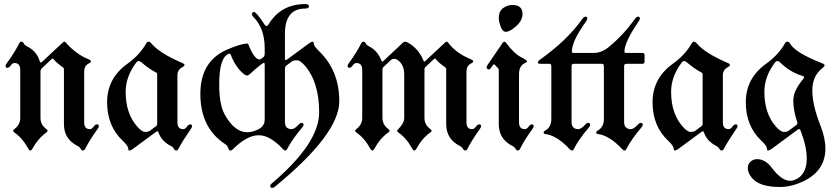

<svg xmlns="http://www.w3.org/2000/svg" viewBox="-20 -727 4105 940"><path d="M7.3 -404.8Q7.3 -409.2 15.1 -419.9Q52.7 -471.7 73.7 -514.2Q78.1 -522.9 85.2 -522.9Q92.3 -522.9 96.2 -514.6Q100.1 -506.3 111.8 -500.5Q160.6 -476.1 174.3 -427.7Q176.8 -420.9 179.7 -420.9Q182.6 -420.9 185.5 -423.8L287.6 -519Q292 -522.9 295.4 -522.9Q298.8 -522.9 301.8 -519Q350.6 -462.9 412.1 -437.5Q425.3 -432.1 425.3 -426.8Q425.3 -421.4 414.1 -416Q392.1 -404.8 392.1 -376V-128.4Q392.1 -94.7 419.9 -94.7Q429.7 -94.7 438 -106.4Q446.3 -118.2 455.1 -118.2Q463.9 -118.2 463.9 -108.4Q463.9 -104 456.1 -93.3Q418.9 -41.5 397.5 1Q393.1 9.8 386 9.8Q378.9 9.8 375 1.5Q371.1 -6.8 359.4 -12.7Q293 -45.9 293 -119.6V-387.2Q293 -394 288.1 -397.5Q257.8 -418 242.2 -437.5Q240.2 -439.9 237.5 -439.9Q234.9 -439.9 232.4 -437.5L186.5 -394.5Q178.2 -386.7 178.2 -376.5V-149.9Q178.2 -115.7 207.5 -94.7Q212.9 -90.8 212.9 -86.7Q212.9 -82.5 206.5 -78.1Q166.5 -49.3 138.7 1Q133.8 9.8 128.7 9.8Q123.5 9.8 118.7 1Q89.8 -51.3 50.8 -78.1Q44.4 -82.5 44.4 -86.7Q44.4 -90.8 49.8 -94.7Q79.1 -115.2 79.1 -149.9V-384.8Q79.1 -418.5 50.8 -418.5Q41 -418.5 32.7 -406.7Q24.4 -395 15.9 -395Q7.3 -395 7.3 -404.8Z M604 -415Q664.1 -458 696.3 -515.1Q700.7 -522.9 707.3 -522.9Q713.9 -522.9 720.7 -514.6Q761.2 -466.3 873 -418.5Q883.3 -414.1 883.3 -408.9Q883.3 -403.8 871.1 -397Q848.6 -384.3 848.6 -358.4V-128.4Q848.6 -94.7 877 -94.7Q886.7 -94.7 895 -106.4Q903.3 -118.2 911.6 -118.2Q920.4 -118.2 920.4 -108.4Q920.4 -104 912.6 -93.3Q872.6 -34.7 854 1Q849.6 9.8 842.5 9.8Q835.4 9.8 831.5 1.5Q827.6 -6.8 815.9 -12.7Q770 -36.1 755.4 -80.1Q753.9 -84.5 751 -84.5Q748 -84.5 744.1 -81.5L631.3 1.5Q620.1 9.8 614 9.8Q607.9 9.8 607.9 1Q607.9 -12.7 581.1 -37.6Q504.4 -109.4 504.4 -226.6Q504.4 -343.8 604 -415ZM595.2 -277.8Q595.2 -168.9 654.3 -104.5Q675.8 -81.1 690.9 -81.1Q706.1 -81.1 715.3 -87.9L744.1 -109.4Q749.5 -113.3 749.5 -119.6V-363.3Q749.5 -369.1 743.7 -372.1Q711.9 -388.2 670.9 -422.9Q664.6 -428.2 658.7 -428.2Q652.8 -428.2 647.9 -421.9Q595.2 -352.5 595.2 -277.8Z M960.9 -267.1Q960.9 -427.2 1091.3 -483.9Q1159.7 -513.7 1190.9 -513.7Q1194.3 -513.7 1195.8 -510.3Q1224.6 -436 1250.5 -436Q1254.9 -436 1257.3 -438L1269 -446.8Q1275.9 -451.7 1275.9 -465.3V-492.2Q1275.9 -588.9 1219.2 -645.5Q1213.9 -650.9 1213.9 -658.7Q1213.9 -668 1224.1 -668Q1235.4 -668 1274.4 -607.9Q1279.8 -599.6 1284.9 -599.6Q1290 -599.6 1294.4 -606.9Q1354.5 -707 1474.1 -707Q1492.7 -707 1492.7 -696Q1492.7 -685.1 1474.1 -685.1Q1375 -685.1 1375 -561V-440.9Q1375 -432.6 1378.2 -432.6Q1381.3 -432.6 1384.8 -435.1L1492.7 -514.6Q1503.9 -522.9 1510 -522.9Q1516.1 -522.9 1516.1 -514.2Q1516.1 -501.5 1543 -475.6Q1641.1 -380.4 1641.1 -231.4Q1641.1 -70.8 1324.2 188.5Q1318.8 192.9 1311 192.9Q1303.2 192.9 1303.2 182.6Q1303.2 177.2 1309.6 171.9Q1542.5 -24.9 1542.5 -177.2Q1542.5 -327.6 1469.7 -408.7Q1448.7 -432.1 1433.1 -432.1Q1417.5 -432.1 1408.7 -425.8L1382.8 -406.7Q1375 -400.9 1375 -390.1V-129.9Q1375 -94.7 1408.7 -94.7Q1421.4 -94.7 1443.8 -118.7Q1450.2 -125.5 1455.1 -125.5Q1466.3 -125.5 1466.3 -115.2Q1466.3 -110.8 1460.4 -104Q1409.7 -44.4 1385.7 2.9Q1382.3 9.8 1377 9.8Q1371.6 9.8 1365.2 2.9Q1302.2 -64.9 1246.6 -64.9Q1189 -64.9 1120.6 3.4Q1114.3 9.8 1107.4 9.8Q1100.6 9.8 1097.4 -2Q1094.2 -13.7 1083 -21Q960.9 -100.1 960.9 -267.1ZM1053.2 -314Q1053.2 -215.3 1079.6 -167.5Q1127.9 -79.6 1190.4 -79.6Q1216.8 -79.6 1246.3 -94.7Q1275.9 -109.9 1275.9 -142.6V-410.2Q1275.9 -419.4 1272.5 -419.4Q1263.7 -419.4 1203.6 -364.7Q1195.8 -357.4 1189.7 -357.4Q1183.6 -357.4 1178.7 -360.8Q1135.7 -392.1 1109.4 -459.5Q1107.4 -464.4 1105 -464.4Q1102.5 -464.4 1101.1 -463.9Q1053.2 -447.8 1053.2 -314Z M1681.6 -404.8Q1681.6 -409.2 1689.5 -419.9Q1727.1 -471.7 1748 -514.2Q1752.4 -522.9 1759.5 -522.9Q1766.6 -522.9 1770.5 -514.6Q1774.4 -506.3 1786.1 -500.5Q1828.1 -479.5 1847.7 -430.2Q1849.6 -425.3 1851.6 -425.3Q1853.5 -425.3 1855.5 -427.2L1952.6 -518.1Q1958 -522.9 1963.6 -522.9Q1969.2 -522.9 1975.1 -519.5Q2029.8 -489.3 2053.2 -430.2Q2055.2 -425.3 2057.1 -425.3Q2059.1 -425.3 2061 -427.2L2159.2 -519Q2163.6 -522.9 2167 -522.9Q2170.4 -522.9 2173.3 -519Q2212.4 -466.8 2283.7 -437.5Q2296.9 -432.1 2296.9 -426.8Q2296.9 -421.4 2285.6 -416Q2263.7 -404.8 2263.7 -376V-128.4Q2263.7 -94.7 2291.5 -94.7Q2301.3 -94.7 2309.6 -106.4Q2317.9 -118.2 2326.7 -118.2Q2335.4 -118.2 2335.4 -108.4Q2335.4 -104 2327.6 -93.3Q2290.5 -41.5 2269 1Q2264.6 9.8 2257.6 9.8Q2250.5 9.8 2246.6 1.5Q2242.7 -6.8 2231 -12.7Q2164.6 -45.9 2164.6 -119.6V-387.2Q2164.6 -394 2159.7 -397.5Q2129.4 -418 2113.8 -437.5Q2111.8 -439.9 2109.1 -439.9Q2106.4 -439.9 2104 -437.5L2062 -397.9Q2058.1 -394 2058.1 -388.2V-149.9Q2058.1 -115.7 2087.4 -94.7Q2092.8 -90.8 2092.8 -86.7Q2092.8 -82.5 2086.4 -78.1Q2047.4 -51.3 2018.6 1Q2013.7 9.8 2008.5 9.8Q2003.4 9.8 1998.5 1Q1969.7 -51.3 1930.7 -78.1Q1924.3 -82.5 1924.3 -86.2Q1924.3 -89.8 1929.7 -94.7Q1959 -123.5 1959 -149.9V-361.8Q1959 -410.2 1928.2 -432.1Q1918.5 -439 1909.2 -439Q1899.9 -439 1892.1 -431.6L1856.4 -397.9Q1852.5 -394 1852.5 -388.2V-149.9Q1852.5 -116.2 1881.8 -94.7Q1887.2 -90.8 1887.2 -86.7Q1887.2 -82.5 1880.9 -78.1Q1841.8 -51.3 1813 1Q1808.1 9.8 1803 9.8Q1797.9 9.8 1793 1Q1764.2 -51.3 1725.1 -78.1Q1718.8 -82.5 1718.8 -86.7Q1718.8 -90.8 1724.1 -94.7Q1753.4 -116.2 1753.4 -149.9V-384.8Q1753.4 -418.5 1725.1 -418.5Q1715.3 -418.5 1707 -406.7Q1698.7 -395 1690.2 -395Q1681.6 -395 1681.6 -404.8Z M2362.3 0ZM2421.9 -637.2Q2421.9 -672.4 2443.4 -687.5Q2464.8 -702.6 2488.3 -702.6Q2538.1 -702.6 2538.1 -658.7Q2538.1 -626.5 2507.1 -598.9Q2476.1 -571.3 2457 -571.3Q2439.9 -571.3 2430.9 -596.9Q2421.9 -622.6 2421.9 -637.2ZM2362.3 -397.9Q2362.3 -401.9 2365.2 -406.2L2440.4 -516.6Q2444.8 -522.9 2449.2 -522.9Q2453.6 -522.9 2457.5 -517.6Q2496.6 -464.8 2529.8 -447.8Q2560.1 -432.6 2560.1 -427.5Q2560.1 -422.4 2552.7 -419.4Q2521 -406.7 2521 -363.3V-128.4Q2521 -94.7 2549.3 -94.7Q2559.1 -94.7 2567.4 -106.4Q2575.7 -118.2 2584 -118.2Q2592.8 -118.2 2592.8 -108.4Q2592.8 -104 2585 -93.3Q2547.4 -41.5 2526.4 1Q2522 9.8 2514.9 9.8Q2507.8 9.8 2503.9 1.5Q2500 -6.8 2488.3 -12.7Q2421.9 -45.9 2421.9 -119.6V-383.3Q2421.9 -390.1 2418 -393.6Q2409.7 -400.9 2403.3 -409.2Q2401.4 -412.1 2398.4 -412.1Q2396 -412.1 2393.1 -408.2L2383.8 -394.5Q2378.9 -387.2 2374 -387.2Q2362.3 -387.2 2362.3 -397.9Z M2625 -436Q2755.9 -528.8 2830.6 -633.8Q2838.9 -645.5 2846.2 -645.5Q2855.5 -645.5 2855.5 -635.7Q2855.5 -630.4 2848.1 -620.6Q2779.8 -525.4 2779.8 -474.6Q2779.8 -467.8 2787.1 -467.8H2886.7Q2924.3 -467.8 2959 -495.6Q3031.2 -554.7 3087.9 -633.8Q3096.2 -645.5 3103.5 -645.5Q3112.8 -645.5 3112.8 -635.7Q3112.8 -630.4 3105.5 -620.6Q3037.1 -520 3037.1 -474.6Q3037.1 -467.8 3044.4 -467.8H3125Q3135.7 -467.8 3135.7 -457V-425.3Q3135.7 -414.6 3125 -414.6H3046.4Q3035.6 -414.6 3035.6 -403.8V-129.9Q3035.6 -94.7 3069.3 -94.7Q3082 -94.7 3104.5 -118.7Q3110.8 -125.5 3115.7 -125.5Q3127 -125.5 3127 -115.2Q3127 -110.8 3121.1 -104Q3070.3 -44.4 3046.4 2.9Q3043 9.8 3037.6 9.8Q3032.2 9.8 3025.9 2.9Q2963.4 -64 2907.2 -70.8Q2898.9 -71.8 2898.9 -77.6Q2898.9 -83.5 2904.3 -86.4Q2936.5 -104 2936.5 -142.6V-403.8Q2936.5 -414.6 2926.8 -414.6H2789.1Q2778.3 -414.6 2778.3 -403.8V-129.9Q2778.3 -94.7 2812 -94.7Q2824.7 -94.7 2847.2 -118.7Q2853.5 -125.5 2858.4 -125.5Q2869.6 -125.5 2869.6 -115.2Q2869.6 -110.8 2863.8 -104Q2813 -44.4 2789.1 2.9Q2785.6 9.8 2780.3 9.8Q2774.9 9.8 2768.6 2.9Q2706.1 -64 2649.9 -70.8Q2641.6 -71.8 2641.6 -77.6Q2641.6 -83.5 2647 -86.4Q2679.2 -104 2679.2 -142.6V-403.8Q2679.2 -414.6 2669.4 -414.6H2626Q2613.3 -414.6 2613.3 -421.1Q2613.3 -427.7 2625 -436Z M3274.4 -415Q3334.5 -458 3366.7 -515.1Q3371.1 -522.9 3377.7 -522.9Q3384.3 -522.9 3391.1 -514.6Q3431.6 -466.3 3543.5 -418.5Q3553.7 -414.1 3553.7 -408.9Q3553.7 -403.8 3541.5 -397Q3519 -384.3 3519 -358.4V-128.4Q3519 -94.7 3547.4 -94.7Q3557.1 -94.7 3565.4 -106.4Q3573.7 -118.2 3582 -118.2Q3590.8 -118.2 3590.8 -108.4Q3590.8 -104 3583 -93.3Q3543 -34.7 3524.4 1Q3520 9.8 3512.9 9.8Q3505.9 9.8 3502 1.5Q3498 -6.8 3486.3 -12.7Q3440.4 -36.1 3425.8 -80.1Q3424.3 -84.5 3421.4 -84.5Q3418.5 -84.5 3414.6 -81.5L3301.8 1.5Q3290.5 9.8 3284.4 9.8Q3278.3 9.8 3278.3 1Q3278.3 -12.7 3251.5 -37.6Q3174.8 -109.4 3174.8 -226.6Q3174.8 -343.8 3274.4 -415ZM3265.6 -277.8Q3265.6 -168.9 3324.7 -104.5Q3346.2 -81.1 3361.3 -81.1Q3376.5 -81.1 3385.7 -87.9L3414.6 -109.4Q3419.9 -113.3 3419.9 -119.6V-363.3Q3419.9 -369.1 3414.1 -372.1Q3382.3 -388.2 3341.3 -422.9Q3335 -428.2 3329.1 -428.2Q3323.2 -428.2 3318.4 -421.9Q3265.6 -352.5 3265.6 -277.8Z M3731 -415Q3791 -458 3823.2 -515.1Q3827.6 -522.9 3833.5 -522.9Q3843.3 -522.9 3847.7 -514.6Q3871.1 -469.7 4004.4 -417.5Q4017.1 -413.1 4017.1 -407.5Q4017.1 -401.9 4007.3 -394.5Q3957 -355.5 3957 -284.4Q3957 -213.4 3996.6 -112.8Q4021 -50.3 4021 0Q4021 127 3875 175.8Q3836.9 188.5 3797.9 188.5Q3696.3 188.5 3659.7 142.1Q3641.1 118.7 3641.1 97.4Q3641.1 76.2 3653.8 64.9Q3668 52.2 3686.5 52.2Q3727.1 52.2 3759.3 95.2Q3806.6 158.2 3849.1 158.2Q3858.9 158.2 3868.2 154.8Q3929.7 132.3 3929.7 48.3Q3929.7 -10.7 3898.9 -88.9Q3896.5 -95.2 3892.8 -95.2Q3889.2 -95.2 3886.2 -92.8L3758.3 1.5Q3747.1 9.8 3741 9.8Q3734.9 9.8 3734.9 1Q3734.9 -12.7 3708 -37.6Q3631.3 -109.4 3631.3 -226.6Q3631.3 -343.8 3731 -415ZM3722.2 -277.8Q3722.2 -168.9 3781.2 -104.5Q3802.7 -81.1 3817.9 -81.1Q3833 -81.1 3842.3 -87.9L3878.4 -114.7Q3884.3 -119.1 3884.3 -122.8Q3884.3 -126.5 3882.8 -130.4Q3863.8 -186.5 3863.8 -234.9Q3863.8 -283.2 3912.1 -339.8Q3916.5 -344.7 3916.5 -349.1Q3916.5 -353.5 3908.7 -355.5Q3846.2 -374 3797.9 -422.9Q3792.5 -428.2 3786.1 -428.2Q3779.8 -428.2 3774.9 -421.9Q3722.2 -352.5 3722.2 -277.8Z"/></svg>

Font: UnifrakturMaguntia18
Style: Book
Weight: 400
Designer: j. 'mach' wust, Gerrit Ansmann, Georg Duffner, based on a font by Peter Wiegel, original typeface by Carl Albert Fahrenw
Version: Version 2017-03-19